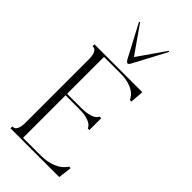

<svg xmlns="http://www.w3.org/2000/svg" viewBox="-277 -973 1042 1042"><g transform="rotate(45 244.0 -452.5)"><path d="M413.1 -78.1H423.8Q419.9 -37.1 415 -5.9Q415 -2 414.1 0H413.1H335.9H125H100.6H76.2H40V-14.6H44.9Q59.6 -14.6 67.9 -31.5Q76.2 -48.3 76.2 -78.1V-566.4Q76.2 -596.2 67.9 -613Q59.6 -629.9 44.9 -629.9H40V-644.5H76.2H100.6H125H329.1H403.3H407.2V-638.7Q406.2 -628.9 404.3 -602.5Q402.3 -576.2 401.4 -566.4H390.6L384.8 -576.2Q370.1 -602.5 335.4 -617.7Q300.8 -632.8 254.9 -632.8H125V-349.6H232.4Q271.5 -349.6 298.3 -357.9Q325.2 -366.2 334 -380.9L337.9 -386.7H349.6V-349.6V-343.8V-337.9V-295.9H337.9L334 -302.7Q325.2 -318.8 298.1 -328.4Q271 -337.9 232.4 -337.9H125V-11.7H264.6Q311 -12.7 348.4 -27.3Q385.7 -42 405.3 -68.4ZM240.7 -747.1 129.9 -905.3 125 -901.4 225.6 -710.9Q233.9 -698.2 240.2 -698.2Q248 -698.2 254.9 -711.9L355.5 -901.4L350.6 -905.3Z"/></g></svg>

Font: Elaris
Style: Regular
Weight: 500
Version: Version 1.0